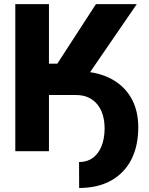

<svg xmlns="http://www.w3.org/2000/svg" viewBox="-20 -748 737 950"><path d="M260.3 -277.8V-395.5H356.9Q452.1 -396 521 -362.5Q589.8 -329.1 627 -266.8Q664.1 -204.6 664.1 -118.2Q664.1 -24.9 629.2 42.5Q594.2 109.9 528.6 146Q462.9 182.1 371.6 182.1L371.1 53.7Q429.7 53.7 463.1 9.5Q496.6 -34.7 497.6 -111.3Q497.6 -189.5 459.7 -233.6Q421.9 -277.8 356.9 -277.8ZM55.7 0V-727.5H222.2V-433.1H263.7L454.6 -727.5H656.7L348.1 -277.8H222.2V0Z"/></svg>

Font: Inter 16pt ExtraBold
Style: Regular
Weight: 800
Version: Version 4.001;git-66647c0bb